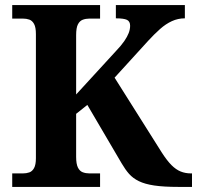

<svg xmlns="http://www.w3.org/2000/svg" viewBox="-20 -734 774 754"><path d="M28 0V-53H70Q83.7 -53 95.2 -57Q106.7 -61.1 113.8 -74Q121 -87 121 -113V-600Q121 -626.9 113.8 -639.9Q106.7 -652.9 95.2 -657Q83.7 -661 70 -661H28V-714H373V-661H331Q317.1 -661 305 -656.5Q293 -652 286 -638.4Q279 -624.9 279 -596V-363L434 -532Q456 -555 468 -572.5Q480 -590 485.5 -604.5Q491 -619 491 -633Q491 -650.1 478.5 -656.1Q466 -662 435 -662V-714H706V-662Q679 -662 655 -651Q631 -640 608.5 -620Q586 -600 562.3 -574.2L430 -429L616 -134Q636 -103 653.5 -85.5Q671 -68 689.5 -60.5Q708 -53 730 -53H734V0H680Q623 0 586 -5.5Q549 -11 525.5 -22.5Q502 -34 487 -51Q472 -68 458 -92L323 -322L279 -287V-118Q279 -90 286 -76Q293 -62 305 -57.5Q317.1 -53 331 -53H373V0Z"/></svg>

Font: Noto Serif Gujarati
Style: Regular
Weight: 400
Designer: Universal Thirst, Indian Type Foundry and the Monotype Design Team
Foundry: Monotype Imaging Inc.
Version: Version 2.102